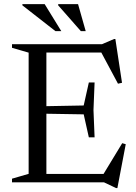

<svg xmlns="http://www.w3.org/2000/svg" viewBox="-20 -904 676 952"><path d="M449 -495 443.5 -358.5 449 -223H420.5L395 -337L153.5 -341V-376.5L395 -381L420.5 -495ZM585 -493.5 565 -489 476.5 -654.5 520.5 -643.5H152.5V-685H486L545.5 -710.5H552ZM485.5 -28.5 586 -194 603.5 -189 562 28.5H555.5L495.5 0H152.5V-41.5H526.5ZM39.5 0V-18L122 -42V-643L39.5 -667V-685H210V0ZM284 -749.5H255L91 -877.5V-883.5H201.5ZM405 -749.5H381L268.5 -877.5V-883.5H367Z"/></svg>

Font: Newsreader 36pt
Style: Regular
Weight: 400
Designer: Hugues Gentile
Foundry: Production Type
Version: Version 1.003